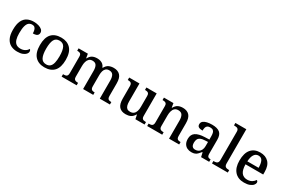

<svg xmlns="http://www.w3.org/2000/svg" viewBox="101 -1935 4593 3119"><g transform="rotate(30 2398.0 -375.0)"><path d="M287 10Q219 10 166 -17.5Q113 -45 82.5 -105.5Q52 -166 52 -265Q52 -373 82.5 -434.5Q113 -496 165.5 -521.5Q218 -547 283 -547Q332 -547 373.5 -535Q415 -523 440 -500Q465 -477 465 -444Q465 -422 454.5 -406Q444 -390 422 -382Q400 -374 362 -374Q362 -407 355 -434Q348 -461 331.5 -477Q315 -493 284 -493Q249 -493 223 -473.5Q197 -454 182.5 -404.5Q168 -355 168 -266Q168 -197 182.5 -150.5Q197 -104 228 -81Q259 -58 309 -58Q357 -58 393 -79Q429 -100 446 -132Q455 -126 460 -115.5Q465 -105 465 -91Q465 -67 445.5 -44Q426 -21 387 -5.5Q348 10 287 10Z M797 10Q685 10 620.5 -59Q556 -128 556 -269Q556 -410 618 -478.5Q680 -547 800 -547Q912 -547 976.5 -478.5Q1041 -410 1041 -269Q1041 -128 979 -59Q917 10 797 10ZM799 -46Q845 -46 872.5 -71Q900 -96 912 -146.5Q924 -197 924 -269Q924 -380 895.5 -435Q867 -490 798 -490Q729 -490 701 -435Q673 -380 673 -269Q673 -159 701.5 -102.5Q730 -46 799 -46Z M1118 0V-46H1130Q1153 -46 1169.5 -50.5Q1186 -55 1195.5 -70.5Q1205 -86 1205 -117V-424Q1205 -454 1195.5 -468Q1186 -482 1169 -486.5Q1152 -491 1130 -491H1127V-536H1301L1314 -458H1319Q1347 -510 1384.5 -528.5Q1422 -547 1473 -547Q1506 -547 1534.5 -538Q1563 -529 1584.5 -510Q1606 -491 1618 -458H1625Q1653 -510 1693 -528.5Q1733 -547 1783 -547Q1861 -547 1904.5 -501Q1948 -455 1948 -352V-117Q1948 -86 1957 -71Q1966 -56 1982.5 -51Q1999 -46 2021 -46H2024V0H1834V-340Q1834 -404 1812.5 -440Q1791 -476 1738 -476Q1700 -476 1677 -456Q1654 -436 1644.5 -402.5Q1635 -369 1635 -329V-117Q1635 -86 1644 -71Q1653 -56 1669.5 -51Q1686 -46 1708 -46H1711V0H1521V-340Q1521 -404 1500 -440Q1479 -476 1425 -476Q1386 -476 1362.5 -454Q1339 -432 1328.5 -395.5Q1318 -359 1318 -316V-112Q1318 -83 1329 -69Q1340 -55 1357.5 -50.5Q1375 -46 1397 -46H1400V0Z M2322 10Q2240 10 2198 -37Q2156 -84 2156 -187V-421Q2156 -451 2146 -466Q2136 -481 2119 -485.5Q2102 -490 2079 -490H2076V-536H2269V-199Q2269 -156 2278 -125Q2287 -94 2307.5 -77.5Q2328 -61 2365 -61Q2405 -61 2430.5 -81Q2456 -101 2467.5 -136.5Q2479 -172 2479 -220V-421Q2479 -452 2469 -466.5Q2459 -481 2441.5 -485.5Q2424 -490 2402 -490H2399V-536H2592V-111Q2592 -83 2602.5 -68.5Q2613 -54 2630.5 -50Q2648 -46 2669 -46H2674V0H2502L2486 -78H2481Q2451 -26 2411.5 -8Q2372 10 2322 10Z M2723 0V-46H2731Q2754 -46 2771.5 -50.5Q2789 -55 2799.5 -70.5Q2810 -86 2810 -117V-423Q2810 -453 2800 -467Q2790 -481 2772.5 -485.5Q2755 -490 2733 -490H2728V-536H2906L2919 -458H2924Q2953 -509 2990.5 -528Q3028 -547 3080 -547Q3159 -547 3202.5 -501Q3246 -455 3246 -352V-117Q3246 -86 3255 -71Q3264 -56 3280 -51Q3296 -46 3318 -46H3323V0H3133V-340Q3133 -404 3111 -440Q3089 -476 3034 -476Q2993 -476 2968.5 -454Q2944 -432 2933.5 -395.5Q2923 -359 2923 -316V-112Q2923 -83 2933.5 -69Q2944 -55 2961 -50.5Q2978 -46 3000 -46H3005V0Z M3554 10Q3510 10 3474.5 -7.5Q3439 -25 3418.5 -61Q3398 -97 3398 -151Q3398 -232 3454.5 -270Q3511 -308 3625 -312L3708 -315V-373Q3708 -410 3702 -436.5Q3696 -463 3677.5 -478Q3659 -493 3622 -493Q3589 -493 3570.5 -479.5Q3552 -466 3545.5 -441.5Q3539 -417 3539 -385Q3490 -385 3465 -399.5Q3440 -414 3440 -449Q3440 -485 3466 -506.5Q3492 -528 3535 -537.5Q3578 -547 3629 -547Q3725 -547 3773 -508.5Q3821 -470 3821 -375V-117Q3821 -89 3827 -74Q3833 -59 3846.5 -52.5Q3860 -46 3882 -46H3886V0H3734L3716 -80H3708Q3686 -53 3666.5 -32.5Q3647 -12 3621 -1Q3595 10 3554 10ZM3588 -56Q3625 -56 3651.5 -72.5Q3678 -89 3693 -119.5Q3708 -150 3708 -191V-270L3650 -267Q3599 -265 3569.5 -250.5Q3540 -236 3527.5 -210Q3515 -184 3515 -146Q3515 -116 3523 -96Q3531 -76 3547 -66Q3563 -56 3588 -56Z M3939 0V-46H3952Q3974 -46 3991.5 -51Q4009 -56 4019.5 -71.5Q4030 -87 4030 -117V-649Q4030 -678 4018.5 -692Q4007 -706 3989 -710Q3971 -714 3952 -714H3939V-760H4144V-117Q4144 -87 4154.5 -71.5Q4165 -56 4183 -51Q4201 -46 4222 -46H4235V0Z M4542 10Q4427 10 4364 -62Q4301 -134 4301 -264Q4301 -405 4361.5 -476Q4422 -547 4532 -547Q4633 -547 4691 -486.5Q4749 -426 4749 -307V-260H4417Q4419 -154 4456 -105.5Q4493 -57 4563 -57Q4615 -57 4650.5 -79.5Q4686 -102 4703 -131Q4713 -128 4720 -118Q4727 -108 4727 -94Q4727 -72 4707.5 -48Q4688 -24 4647 -7Q4606 10 4542 10ZM4630 -317Q4630 -396 4608 -442.5Q4586 -489 4531 -489Q4481 -489 4452 -445Q4423 -401 4419 -317Z"/></g></svg>

Font: Noto Rashi Hebrew Medium
Style: Regular
Weight: 500
Version: Version 1.006